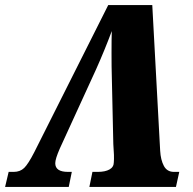

<svg xmlns="http://www.w3.org/2000/svg" viewBox="-60 -734 756 754"><path d="M-26 -59H-6Q19 -59 35 -74.5Q51 -90 75 -137L365 -714H538L569 -142Q571 -106 583.5 -82.5Q596 -59 623 -59H644L631 0H291L303 -59H324Q353 -59 370 -68.5Q387 -78 387 -97Q389 -119 385 -168L379 -438Q378 -465 378 -526Q378 -586 379 -612Q351 -537 317 -461L175 -151Q157 -110 157 -93Q157 -59 207 -59H222L210 0H-40Z"/></svg>

Font: Noto Serif NarrowBlack
Style: Italic
Weight: 900
Width: 4
Italic angle: -12°
Designer: Monotype Design Team
Foundry: Monotype Imaging Inc.
Version: Version 1.001